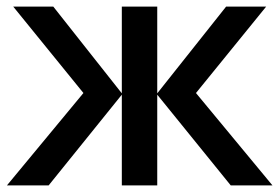

<svg xmlns="http://www.w3.org/2000/svg" viewBox="-20 -560 844 580"><path d="M20 -540 232 -279 1 0H127L348 -274V0H455V-274L677 0H803L572 -279L784 -540H663L455 -278V-540H348V-278L141 -540Z"/></svg>

Font: OpenSansMMV
Style: Semibold
Weight: 600
Designer: Steve Matteson
Foundry: Ascender Corporation
Version: Version 6.000